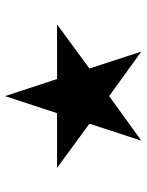

<svg xmlns="http://www.w3.org/2000/svg" viewBox="68 -816 566 741"><g transform="rotate(-90 350.5 -445.0)"><path d="M73.7 -507.3H284.7L350.6 -708L416.5 -507.3H627.4L457 -382.3L522.5 -182.1L350.6 -306.2L178.7 -182.1L244.1 -382.3Z"/></g></svg>

Font: Samim FD-WOL
Style: FD-WOL
Weight: 400
Foundry: DejaVu fonts team - Redesigned by Saber Rastikerdar
Version: Version 4.0.0